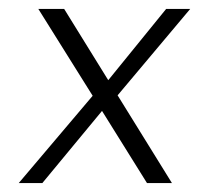

<svg xmlns="http://www.w3.org/2000/svg" viewBox="-20 -411 447 431"><path d="M244 -197 366 0H310L209 -162L75 0H22L188 -196L66 -391H124L223 -231L353 -391H407Z"/></svg>

Font: Josefin Sans Light
Style: Italic
Weight: 300
Italic angle: -7°
Designer: Santiago Orozco
Foundry: Typemade
Version: Version 2.000